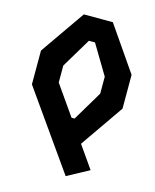

<svg xmlns="http://www.w3.org/2000/svg" viewBox="-134 -819 887 1102"><g transform="rotate(15 310.0 -268.0)"><path d="M40.8 -265V-465.8L224.6 -730H397L579.2 -465.8V-265L395.3 0H261.9L258.4 -138.8H328.2L433.2 -315V-415.8L328.2 -591.2H291.8L186.8 -415.8V-315L493.7 123.5L364.1 193.6Z"/></g></svg>

Font: Monaspace Krypton Var
Style: Regular
Weight: 400
Designer: Riley Cran and the Lettermatic Team
Version: Version 1.101 (Monaspace Krypton Var)